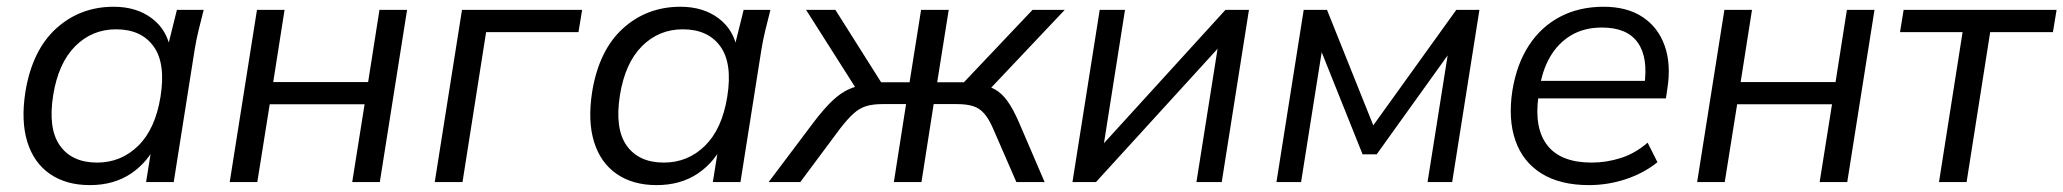

<svg xmlns="http://www.w3.org/2000/svg" viewBox="-20 -531 6018 560"><path d="M242.1 8.9Q173.1 8.9 125.9 -23.5Q78.7 -55.9 59.7 -117.1Q40.7 -178.2 54.2 -263.8Q74.2 -384.7 143.9 -448Q213.7 -511.3 311.7 -511.3Q378.4 -511.3 423.2 -477.3Q468 -443.4 477.5 -384.5L466.4 -383.1L496 -502.3H574.1Q566.7 -472.9 559.4 -443.6Q552.2 -414.2 547.7 -385.9L486.7 0H406.1L425.3 -119.7H440.2Q413.6 -59.9 363.2 -25.5Q312.8 8.9 242.1 8.9ZM263.4 -56.8Q333.1 -56.8 383.1 -105.8Q433.1 -154.8 448.2 -249.1Q463.8 -346.6 427.7 -396.1Q391.7 -445.5 318.5 -445.5Q248.8 -445.5 199.6 -396.5Q150.4 -347.5 135.2 -253.8Q119.6 -156.2 154.7 -106.5Q189.7 -56.8 263.4 -56.8Z M650 0 729.5 -502.3H810L776.9 -291.6H1053.7L1086.8 -502.3H1167.3L1087.8 0H1007.3L1043.4 -226.9H766.7L730.5 0Z M1248 0 1327.5 -502.3H1677.9L1667.2 -437.2H1397.8L1329 0Z M1895.1 8.9Q1826.1 8.9 1778.9 -23.5Q1731.7 -55.9 1712.7 -117.1Q1693.7 -178.2 1707.2 -263.8Q1727.2 -384.7 1796.9 -448Q1866.7 -511.3 1964.7 -511.3Q2031.4 -511.3 2076.2 -477.3Q2121 -443.4 2130.5 -384.5L2119.4 -383.1L2149 -502.3H2227.1Q2219.7 -472.9 2212.4 -443.6Q2205.2 -414.2 2200.7 -385.9L2139.7 0H2059.1L2078.3 -119.7H2093.2Q2066.6 -59.9 2016.2 -25.5Q1965.8 8.9 1895.1 8.9ZM1916.4 -56.8Q1986.1 -56.8 2036.1 -105.8Q2086.1 -154.8 2101.2 -249.1Q2116.8 -346.6 2080.7 -396.1Q2044.7 -445.5 1971.5 -445.5Q1901.8 -445.5 1852.6 -396.5Q1803.4 -347.5 1788.2 -253.8Q1772.6 -156.2 1807.7 -106.5Q1842.7 -56.8 1916.4 -56.8Z M2221.9 0 2354.1 -175.7Q2383.9 -214.6 2407.4 -236.9Q2431 -259.2 2454.4 -270.1Q2477.8 -281 2506.9 -284L2485.3 -259.4L2331 -502.3H2416.5L2549.9 -291.1H2632.9L2666.5 -502.3H2747.1L2713.5 -291.1H2791.5L2991.6 -502.3H3085.6L2855.9 -259.4L2836.6 -284Q2863.1 -281 2882.3 -270.1Q2901.6 -259.2 2917.9 -236.9Q2934.2 -214.6 2951.3 -175.7L3026.8 0H2944.4L2876.6 -155.7Q2864.4 -184 2850.8 -199.7Q2837.2 -215.3 2818.2 -221.4Q2799.3 -227.4 2770.5 -227.4H2703.2L2667.6 0H2587.1L2622.7 -227.4H2554.5Q2525.6 -227.4 2506.2 -221.4Q2486.7 -215.3 2469.6 -199.9Q2452.4 -184.5 2430.1 -155.7L2314.2 0Z M3108 0 3187.5 -502.3H3261.3L3193.8 -74.8L3166.1 -76.3L3554.3 -502.3H3622.8L3543.4 0H3469.6L3537.5 -428.1L3565.7 -426.5L3176.6 0Z M3703 0 3782.5 -502.3H3850.4L3985.4 -165.4L4227.6 -502.3H4295L4215.5 0H4143.7L4209.1 -412.2H4233L3995.3 -80.9H3954.2L3821.3 -412.7H3840.3L3774.8 0Z M4614.2 8.9Q4531 8.9 4476.5 -24.7Q4422 -58.4 4400.1 -120.6Q4378.2 -182.8 4391.2 -267.3Q4403.8 -344.3 4439.5 -398.8Q4475.2 -453.3 4530.6 -482.3Q4586 -511.3 4656.9 -511.3Q4726.2 -511.3 4771.3 -481.1Q4816.4 -451 4835.3 -397.6Q4854.3 -344.2 4843.3 -273.4L4838.9 -244H4449.6L4457.5 -295.2H4793.7L4775.8 -280.8Q4787.9 -362.9 4756.8 -406.8Q4725.7 -450.7 4652.4 -450.7Q4599.8 -450.7 4561.6 -427.5Q4523.4 -404.3 4500.4 -363.9Q4477.4 -323.5 4470.4 -271.9L4466.9 -248.5Q4454.4 -156.2 4493.6 -106.5Q4532.9 -56.8 4622.3 -56.8Q4665.5 -56.8 4707.5 -70.2Q4749.5 -83.6 4785.6 -114.9L4814.2 -57.9Q4774.2 -25.8 4722 -8.4Q4669.7 8.9 4614.2 8.9Z M4930 0 5009.5 -502.3H5090L5056.9 -291.6H5333.7L5366.8 -502.3H5447.3L5367.8 0H5287.3L5323.4 -226.9H5046.7L5010.5 0Z M5635.4 0 5704.2 -437.2H5521.7L5532.3 -502.3H5978.4L5967.7 -437.2H5784.7L5715.9 0Z"/></svg>

Font: Mulish ExtraLight
Style: Italic
Weight: 200
Italic angle: -9°
Designer: Vernon Adams
Foundry: Vernon Adams
Version: Version 3.603